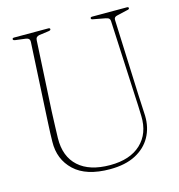

<svg xmlns="http://www.w3.org/2000/svg" viewBox="-106 -794 844 903"><g transform="rotate(-15 315.5 -342.5)"><path d="M522 -284 504 -657.5Q503.5 -665 499.2 -669.2Q495 -673.5 483 -676L424.5 -687Q415 -688 415 -694Q415 -700 423.5 -700H592.5Q601 -700 601 -694Q601 -688 589.5 -686.5L540 -675Q522.5 -672 523.5 -656.5L538.5 -286.5Q539.5 -261 541 -236.2Q542.5 -211.5 543.5 -185.5Q545 -128 520 -82.8Q495 -37.5 444.8 -11.2Q394.5 15 320 15Q204.5 15 146.5 -39.8Q88.5 -94.5 90.5 -180Q90.5 -196 91.5 -220.5Q92.5 -245 93.8 -270.2Q95 -295.5 96 -313L114.5 -660Q115.5 -677.5 96 -680.5L45 -687Q35 -688.5 35 -694Q35 -700 43.5 -700H210Q218.5 -700 218.5 -694Q218.5 -688.5 208.5 -687L161.5 -680.5Q143.5 -677.5 143 -660L124.5 -317.5Q122.5 -278 121.8 -246Q121 -214 120 -189Q118.5 -100 172 -51.8Q225.5 -3.5 325.5 -3.5Q422.5 -3.5 475.5 -53.2Q528.5 -103 526 -188.5Q525.5 -217 524.2 -240.8Q523 -264.5 522 -284Z"/></g></svg>

Font: Fraunces 144pt Soft Thin
Style: Regular
Weight: 100
Version: Version 1.000;[0bf87f6ff]